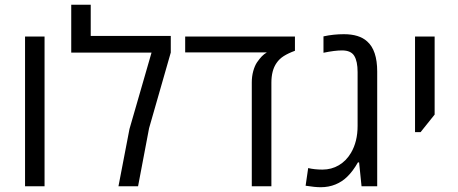

<svg xmlns="http://www.w3.org/2000/svg" viewBox="-20 -784 1928 808"><path d="M85.4 -630.4H167.5V0H85.4Z M524.9 -241.2 617.7 -562.5H279.8V-764.2H361.8V-632.8H698.7V-563L607.4 -244.6L561 0H478.5Z M1061.5 -521.5Q1072.8 -537.6 1081.8 -546.9Q1090.8 -556.2 1103 -563.5H759.3V-630.4H1221.2V-570.3Q1193.4 -560.1 1174.3 -548.1Q1155.3 -536.1 1143.6 -518.6Q1122.1 -487.8 1122.1 -436V0H1039.6V-437Q1039.6 -462.4 1045.7 -484.6Q1051.8 -506.8 1061.5 -521.5Z M1266.1 -2.4 1276.9 -76.7Q1304.2 -70.3 1336.9 -70.3Q1375 -70.3 1406 -88.6Q1437 -106.9 1457 -140.6Q1484.9 -188 1484.9 -253.9V-480.5Q1484.9 -525.9 1470.9 -548.8Q1457 -571.8 1419.4 -571.8Q1388.7 -571.8 1341.3 -562V-630.9Q1382.8 -640.1 1427.2 -640.1Q1491.7 -640.1 1524.9 -609.9Q1567.4 -572.8 1567.4 -482.9V0H1501.5L1491.2 -100.6H1486.3Q1464.4 -62.5 1441.9 -41Q1420.4 -19.5 1391.8 -7.8Q1363.3 3.9 1329.6 3.9Q1305.7 3.9 1266.1 -2.4Z M1726.6 -630.4H1809.1V-301.8L1750 -228H1726.6Z"/></svg>

Font: Viking Open Sans
Style: Regular
Weight: 400
Foundry: Ascender Corporation
Version: Version 2.001